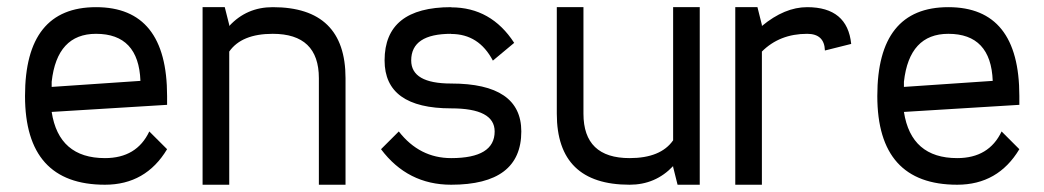

<svg xmlns="http://www.w3.org/2000/svg" viewBox="-20 -508 2872 528"><path d="M268.6 0Q48.8 0 48.8 -244.1Q48.8 -488.3 244.1 -488.3Q439.5 -488.3 439.5 -244.1V-219.7L122.1 -200.2Q141.6 -73.2 268.6 -73.2Q356 -73.2 390.6 -146.5L439.5 -97.7Q380.9 0 268.6 0ZM366.2 -285.6Q361.3 -415 244.1 -415Q136.7 -415 122.1 -283.2V-269Z M730 -488.3Q930.2 -488.3 930.2 -293V0H856.9V-293Q856.9 -415 730 -415Q644.5 -415 610.4 -366.2V0H537.1V-488.3H598.1L610.4 -439.5V-436.5Q658.2 -488.3 730 -488.3Z M1340.3 -146.5Q1340.3 -210 1220.7 -210Q1037.6 -210 1037.6 -341.8Q1037.6 -488.3 1220.7 -488.3V-487.8Q1330.6 -487.8 1394 -390.1L1335.4 -341.3Q1296.9 -414.6 1220.7 -414.6V-415Q1110.8 -415 1110.8 -341.8Q1110.8 -278.3 1220.7 -278.3Q1413.6 -278.3 1413.6 -146.5Q1413.6 0 1220.7 0Q1101.1 0 1027.8 -97.7L1076.7 -146.5Q1133.8 -73.2 1220.7 -73.2Q1340.3 -73.2 1340.3 -146.5Z M1711.4 0Q1511.2 0 1511.2 -195.3V-488.3H1584.5V-195.3Q1584.5 -73.2 1711.4 -73.2Q1796.9 -73.2 1831.1 -122.1V-488.3H1904.3V0H1843.3L1831.1 -48.8V-51.3Q1782.7 0 1711.4 0Z M2199.7 -488.3Q2310.5 -488.3 2320.8 -387.2L2248.5 -369.1Q2247.1 -415 2199.7 -415Q2124 -415 2075.2 -366.2V0H2002V-488.3H2063L2075.2 -439.5V-436.5Q2137.7 -488.3 2199.7 -488.3Z M2612.3 0Q2392.6 0 2392.6 -244.1Q2392.6 -488.3 2587.9 -488.3Q2783.2 -488.3 2783.2 -244.1V-219.7L2465.8 -200.2Q2485.4 -73.2 2612.3 -73.2Q2699.7 -73.2 2734.4 -146.5L2783.2 -97.7Q2724.6 0 2612.3 0ZM2710 -285.6Q2705.1 -415 2587.9 -415Q2480.5 -415 2465.8 -283.2V-269Z"/></svg>

Font: Sanitrixie
Style: Regular
Weight: 400
Designer: Jayvee D. Enaguas (Grand Chaos)
Version: Version 1.1 - 6/9/2013